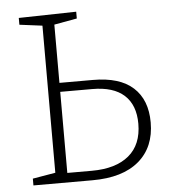

<svg xmlns="http://www.w3.org/2000/svg" viewBox="-51 -741 702 788"><g transform="rotate(-5 300.0 -347.5)"><path d="M55 0V-28L149 -44V-650L55 -662V-690L292 -695V-667L198 -650V-410H336Q446 -410 501.5 -359.5Q557 -309 557 -216Q557 -114 490 -57Q423 0 298 0ZM330 -373H198V-39H299Q398 -39 452 -84Q506 -129 506 -215Q506 -292 461.5 -332.5Q417 -373 330 -373Z"/></g></svg>

Font: Bitter Light
Style: Regular
Weight: 300
Designer: Sol Matas, and Bitter project Authors
Foundry: Sol Matas
Version: Version 2.001